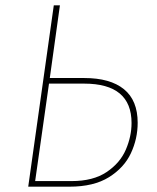

<svg xmlns="http://www.w3.org/2000/svg" viewBox="-20 -701 591 721"><path d="M497 -240Q497 -180 471.5 -125.5Q446 -71 389 -35.5Q332 0 241 0H86L182 -681H205L167 -408H296Q394 -408 445.5 -366Q497 -324 497 -240ZM474 -239Q474 -387 296 -387H164L112 -21H249Q330 -21 380.5 -55Q431 -89 452.5 -139Q474 -189 474 -239Z"/></svg>

Font: FiraGO Thin
Style: Italic
Weight: 100
Italic angle: -8°
Designer: bBox Type GmbH
Foundry: bBox Type GmbH
Version: Version 1.001